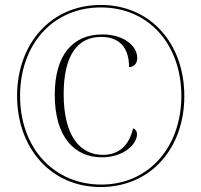

<svg xmlns="http://www.w3.org/2000/svg" viewBox="-20 -745 813 775"><path d="M386 10C588 10 724 -146 724 -357C724 -569 588 -725 387 -725C185 -725 49 -568 49 -358C49 -148 185 10 386 10ZM389 0C198 0 61 -147 61 -358C61 -565 193 -715 387 -715C581 -715 712 -565 712 -358C712 -151 580 0 389 0ZM391 -110C481 -110 533 -164 533 -203C533 -213 529 -223 517 -227C502 -161 463 -120 395 -120C304 -120 237 -195 237 -365C237 -522 293 -596 388 -596C468 -596 501 -546 501 -474C521 -475 534 -489 534 -511C534 -559 481 -606 393 -606C275 -606 201 -525 201 -362C201 -193 280 -110 391 -110Z"/></svg>

Font: Noto Serif Display SemiCondensed ExtraLight
Style: Regular
Weight: 200
Width: 4
Designer: Monotype Design Team
Foundry: Monotype Imaging Inc.
Version: Version 2.009